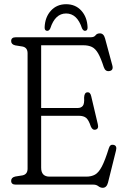

<svg xmlns="http://www.w3.org/2000/svg" viewBox="-20 -877 593 912"><path d="M33 -682Q33 -700 55 -700H411Q427 -700 433.8 -709.2Q440.5 -718.5 454.5 -718.5Q472.5 -718.5 479 -694.5L513.5 -566.5Q520 -543 500 -539.5Q480.5 -536 473 -558Q459 -601.5 446 -623.8Q433 -646 416.5 -654Q400 -662 375.5 -662H175.5V-364H349Q365 -364 373.2 -374Q381.5 -384 379.5 -413.5Q380.5 -436.5 394 -438.5Q408.5 -440.5 413 -421L444.5 -287.5Q450 -265.5 435 -261.5Q419.5 -257 411.5 -276Q401.5 -306.5 389.5 -316.8Q377.5 -327 354.5 -327H175.5V-80.5Q175.5 -38 215.5 -38H389.5Q414 -38 431.2 -47.5Q448.5 -57 463.8 -86Q479 -115 497 -173Q503 -192.5 519 -189Q537 -185.5 531 -162L493 -9.5Q486.5 15 468 15Q457 15 447.2 7.5Q437.5 0 424.5 0H55Q33 0 33 -18Q33 -34 52.5 -38.5L87 -44Q111 -49 111 -76V-624Q111 -651 87 -656L52.5 -661.5Q33 -666 33 -682ZM294 -813Q242 -813 219 -742.5Q213.5 -730.5 204.5 -730.5Q191.5 -730.5 192 -747.5Q194 -796 222 -826.5Q250 -857 294 -857Q338.5 -857 366.2 -826.5Q394 -796 396 -747.5Q396.5 -730.5 383.5 -730.5Q375.5 -730.5 369.5 -742.5Q346.5 -813 294 -813Z"/></svg>

Font: Fraunces 144pt S100 Light
Style: Regular
Weight: 300
Version: Version 1.000; ttfautohint (v1.8.3)